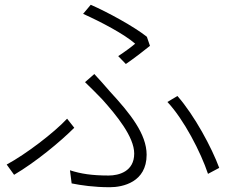

<svg xmlns="http://www.w3.org/2000/svg" viewBox="-20 -773 971 804"><path d="M8 -84 39 -41C129 -94 232 -179 291 -238L261 -276C206 -217 88 -127 8 -84ZM273 -60 280 -5C320 3 373 11 440 11C494 11 594 -10 594 -125C594 -212 525 -298 441 -389C419 -414 396 -441 375 -463L336 -429C360 -406 388 -378 408 -357C468 -290 542 -200 542 -130C542 -55 478 -38 435 -38C366 -38 319 -45 273 -60ZM328 -715C404 -681 502 -629 546 -590C531 -577 501 -555 475 -538L507 -505C542 -529 586 -563 608 -581L595 -619C541 -662 431 -722 360 -753ZM681 -346C750 -273 821 -135 851 -45L898 -70C867 -154 795 -289 723 -371Z"/></svg>

Font: GenEiGothic-pro-Light
Style: Regular
Weight: 300
Designer: Ryoko NISHIZUKA (kana & ideographs); Paul D. Hunt (Latin, Greek & Cyrillic); Wenlong ZHANG (bopomofo); Sandoll Communica
Foundry: Adobe Systems Incorporated; o_tamon
Version: Version 1.000.140830